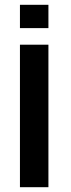

<svg xmlns="http://www.w3.org/2000/svg" viewBox="-20 -779 296 799"><path d="M63 0H181.5V-593H63ZM63 -759V-662H181.5V-759Z"/></svg>

Font: Anybody Medium
Style: Regular
Weight: 500
Designer: Tyler Finck
Foundry: Etcetera Type Company
Version: Version 1.110